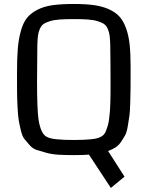

<svg xmlns="http://www.w3.org/2000/svg" viewBox="-20 -759 733 954"><path d="M165.5 -535.6Q164.1 -445.3 164.1 -354Q164.1 -216.3 171.4 -165.5Q183.1 -89.4 215.8 -77.6Q240.2 -63.5 346.7 -63.5Q453.1 -63.5 477.5 -77.6Q486.8 -81.1 494.4 -88.9Q502 -96.7 507.1 -109.9Q512.2 -123 516.1 -136.5Q520 -149.9 522.5 -170.9Q524.9 -191.9 526.4 -208.7Q527.8 -225.6 528.3 -251.7Q528.8 -277.8 529.1 -294.9Q529.3 -312 529.3 -340.3Q529.3 -439 527.8 -535.6Q526.9 -564.9 524.7 -582Q522.5 -599.1 515.4 -615.5Q508.3 -631.8 497.1 -639.6Q485.8 -647.5 465.1 -653.8Q444.3 -660.2 416.5 -662.1Q388.7 -664.1 346.7 -664.1Q304.7 -664.1 276.9 -662.1Q249 -660.2 228.3 -653.8Q207.5 -647.5 196.3 -639.6Q185.1 -631.8 178 -615.5Q170.9 -599.1 168.7 -582Q166.5 -564.9 165.5 -535.6ZM346.7 11.7Q304.2 11.7 271.2 9.8Q238.3 7.8 210.4 0.2Q182.6 -7.3 162.8 -13.7Q143.1 -20 127.2 -37.8Q111.3 -55.7 101.1 -68.6Q90.8 -81.5 83.5 -111.6Q76.2 -141.6 72.8 -162.8Q69.3 -184.1 67.1 -228.5Q64.9 -272.9 64.7 -304.7Q64.5 -336.4 64.5 -396.5Q64.5 -468.8 68.4 -516.6Q72.3 -564.5 83.7 -605.5Q95.2 -646.5 114 -669.9Q132.8 -693.4 165.3 -710.2Q197.8 -727.1 241 -733.2Q284.2 -739.3 346.7 -739.3Q405.8 -739.3 447.8 -733.4Q489.7 -727.5 522.2 -712.6Q554.7 -697.8 574.5 -675.5Q594.2 -653.3 606.9 -617.2Q619.6 -581.1 624.3 -536.4Q628.9 -491.7 628.9 -427.7Q628.9 -422.4 628.9 -411.6Q628.9 -351.1 628.7 -323Q628.4 -294.9 627.2 -249.5Q626 -204.1 623 -183.8Q620.1 -163.6 615 -132.6Q609.9 -101.6 601.8 -87.2Q593.8 -72.8 581.8 -54.7Q569.8 -36.6 554 -26.6Q538.1 -16.6 517.1 -8.8L598.6 118.7L530.8 174.8L421.9 9.3Q393.6 11.7 346.7 11.7Z"/></svg>

Font: Coda
Style: Regular
Weight: 400
Designer: vernon adams
Foundry: vernon adams
Version: Version 2.000; ttfautohint (v0.8) -r 50 -G 200 -x